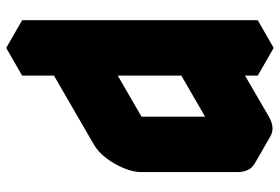

<svg xmlns="http://www.w3.org/2000/svg" viewBox="-158 -672 880 603"><g transform="rotate(90 281.5 -370.0)"><path d="M217 -740V-500Q217 -527 229 -556.5Q241 -586 260.5 -611.5Q280 -637 303 -650L433 -725Q467 -745 493.5 -730Q520 -715 520 -675V-375Q520 -349 507.5 -319Q495 -289 475.5 -263.5Q456 -238 433 -225L217 -100V0L130 50V-690ZM433 -625 217 -500V-200L433 -325ZM433 -625V-325L346 -375V-675ZM433 -325 217 -200 130 -250 346 -375ZM494 -730Q467 -745 433 -725L303 -650Q280 -637 260.5 -611.5Q241 -586 229 -556.5Q217 -527 217 -500L130 -550Q130 -577 142 -606.5Q154 -636 174 -661.5Q194 -687 217 -700L346 -775Q381 -795 407 -780ZM217 -740 130 -690 43 -740 130 -790ZM130 -690V50L43 0V-740Z"/></g></svg>

Font: Nabla
Style: Regular
Weight: 400
Designer: Arthur Reinders Folmer
Foundry: Typearture
Version: Version 1.002